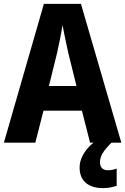

<svg xmlns="http://www.w3.org/2000/svg" viewBox="-20 -735 645 989"><path d="M444 0H461C411 42 390 87 390 128C390 195 433 234 510 234C540 234 563 228 581 222V133C570 138 554 142 536 142C510 142 495 127 495 102C495 70 510 44 554 0H605L397 -715H206L0 0H162L204 -165H402ZM332 -461 374 -292H232L274 -462C284 -506 296 -566 302 -606C309 -567 323 -502 332 -461Z"/></svg>

Font: Noto Sans Oriya Cond Bold
Style: Bold
Weight: 700
Width: 3
Designer: Amélie Bonet and Sol Matas
Foundry: Google LLC
Version: Version 2.006